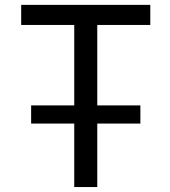

<svg xmlns="http://www.w3.org/2000/svg" viewBox="-20 -752 685 774"><path d="M105.5 -253.9V-327.1H279.3V-651.4H65.4V-732.4H585.9V-651.4H372.1V-327.1H545.9V-253.9H372.1V2H279.3V-253.9Z"/></svg>

Font: Gen Shin Gothic Regular
Style: Regular
Weight: 400
Designer: [Source Han Sans]
Ryoko NISHIZUKA  (kana & ideographs); Paul D. Hunt (Latin, Greek & Cyrillic); Wenlong ZHANG  (bopomofo
Version: Version 1.002.20150607